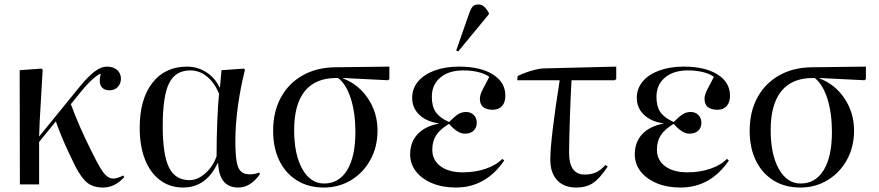

<svg xmlns="http://www.w3.org/2000/svg" viewBox="-20 -825 3934 859"><path d="M441 14Q398 14 371.5 -6.5Q345 -27 317 -81Q302 -111 285 -147.5Q268 -184 253.5 -219.5Q239 -255 230 -282L155 -190V0H69L68 -511L165 -518L171 -513Q167 -438 162 -360Q157 -282 155 -214L334 -434Q375 -484 404 -505.5Q433 -527 458 -527Q487 -527 504 -512Q521 -497 521 -473Q521 -451 507 -436Q493 -421 470 -421Q442 -421 431.5 -441Q421 -461 431 -495Q421 -494 395.5 -471.5Q370 -449 345 -418L297 -359Q315 -310 337.5 -258.5Q360 -207 388 -151Q412 -102 428.5 -74.5Q445 -47 458.5 -36.5Q472 -26 487 -26Q495 -26 508 -30Q521 -34 531 -40L536 -33Q494 14 441 14Z M799 14Q740 14 696 -19Q652 -52 628.5 -112Q605 -172 605 -253Q605 -381 661.5 -454Q718 -527 817 -527Q864 -527 903.5 -501.5Q943 -476 962 -434H964L971 -511L1071 -518L1076 -513Q1056 -434 1044.5 -351Q1033 -268 1033 -194Q1033 -136 1038.5 -103.5Q1044 -71 1058 -58Q1072 -45 1097 -45Q1120 -45 1139 -53L1143 -46Q1101 14 1046 14Q961 14 956 -94H953Q902 14 799 14ZM828 -19Q864 -19 898.5 -49.5Q933 -80 949 -126Q949 -208 952 -281Q955 -354 960 -406Q939 -456 905.5 -483Q872 -510 831 -510Q765 -510 736.5 -452.5Q708 -395 708 -261Q708 -133 736 -76Q764 -19 828 -19Z M1428 14Q1360 14 1309 -17.5Q1258 -49 1230 -106Q1202 -163 1202 -240Q1202 -325 1236.5 -388.5Q1271 -452 1333.5 -487.5Q1396 -523 1479 -524L1722 -527V-471L1716 -466L1515 -476V-474Q1585 -447 1627 -383.5Q1669 -320 1669 -241Q1669 -168 1637.5 -110.5Q1606 -53 1551.5 -19.5Q1497 14 1428 14ZM1430 -4Q1497 -4 1533.5 -64.5Q1570 -125 1570 -234Q1570 -320 1549.5 -384Q1529 -448 1493 -476H1484Q1391 -476 1343.5 -417Q1296 -358 1296 -243Q1296 -134 1332.5 -69Q1369 -4 1430 -4Z M2020 14Q1960 14 1914 -5Q1868 -24 1841.5 -57.5Q1815 -91 1815 -134Q1815 -189 1848 -224.5Q1881 -260 1943 -272V-273Q1888 -281 1856 -311.5Q1824 -342 1824 -387Q1824 -429 1850.5 -460.5Q1877 -492 1924.5 -509.5Q1972 -527 2034 -527Q2129 -527 2185 -492Q2241 -457 2241 -397Q2241 -367 2226 -350.5Q2211 -334 2185 -334Q2127 -334 2127 -383Q2127 -392 2130 -402Q2133 -412 2142.5 -430.5Q2152 -449 2169 -481Q2151 -495 2120 -502.5Q2089 -510 2053 -510Q1988 -510 1950 -478Q1912 -446 1912 -392Q1912 -349 1929.5 -323.5Q1947 -298 1989 -279Q2015 -305 2030.5 -314.5Q2046 -324 2065 -324Q2086 -324 2099.5 -310.5Q2113 -297 2113 -276Q2113 -254 2099 -240.5Q2085 -227 2059 -227Q2027 -227 1989 -271Q1949 -247 1931.5 -220Q1914 -193 1914 -155Q1914 -109 1950.5 -81.5Q1987 -54 2051 -54Q2106 -54 2153 -70Q2200 -86 2227 -114L2236 -107Q2153 14 2020 14ZM2030 -595 2021 -599 2078 -762Q2087 -788 2095.5 -796.5Q2104 -805 2120 -805Q2134 -805 2144.5 -796.5Q2155 -788 2167 -768V-761Z M2558 14Q2503 14 2472.5 -19Q2442 -52 2442 -111Q2442 -156 2453 -247.5Q2464 -339 2484 -466H2294L2296 -485Q2327 -500 2361 -509.5Q2395 -519 2415 -519L2737 -527V-471L2730 -466H2537Q2535 -432 2533 -386.5Q2531 -341 2529.5 -293.5Q2528 -246 2527 -206Q2526 -166 2526 -142Q2526 -44 2596 -44Q2625 -44 2646 -53.5Q2667 -63 2689 -87L2699 -80Q2663 -26 2633 -6Q2603 14 2558 14Z M3025 14Q2965 14 2919 -5Q2873 -24 2846.5 -57.5Q2820 -91 2820 -134Q2820 -189 2853 -224.5Q2886 -260 2948 -272V-273Q2893 -281 2861 -311.5Q2829 -342 2829 -387Q2829 -429 2855.5 -460.5Q2882 -492 2929.5 -509.5Q2977 -527 3039 -527Q3134 -527 3190 -492Q3246 -457 3246 -397Q3246 -367 3231 -350.5Q3216 -334 3190 -334Q3132 -334 3132 -383Q3132 -392 3135 -402Q3138 -412 3147.5 -430.5Q3157 -449 3174 -481Q3156 -495 3125 -502.5Q3094 -510 3058 -510Q2993 -510 2955 -478Q2917 -446 2917 -392Q2917 -349 2934.5 -323.5Q2952 -298 2994 -279Q3020 -305 3035.5 -314.5Q3051 -324 3070 -324Q3091 -324 3104.5 -310.5Q3118 -297 3118 -276Q3118 -254 3104 -240.5Q3090 -227 3064 -227Q3032 -227 2994 -271Q2954 -247 2936.5 -220Q2919 -193 2919 -155Q2919 -109 2955.5 -81.5Q2992 -54 3056 -54Q3111 -54 3158 -70Q3205 -86 3232 -114L3241 -107Q3158 14 3025 14Z M3560 14Q3492 14 3441 -17.5Q3390 -49 3362 -106Q3334 -163 3334 -240Q3334 -325 3368.5 -388.5Q3403 -452 3465.5 -487.5Q3528 -523 3611 -524L3854 -527V-471L3848 -466L3647 -476V-474Q3717 -447 3759 -383.5Q3801 -320 3801 -241Q3801 -168 3769.5 -110.5Q3738 -53 3683.5 -19.5Q3629 14 3560 14ZM3562 -4Q3629 -4 3665.5 -64.5Q3702 -125 3702 -234Q3702 -320 3681.5 -384Q3661 -448 3625 -476H3616Q3523 -476 3475.5 -417Q3428 -358 3428 -243Q3428 -134 3464.5 -69Q3501 -4 3562 -4Z"/></svg>

Font: Literata 72pt
Style: Regular
Weight: 400
Designer: Latin by Veronika Burian and Jose Scaglione. Greek by Irene Vlachou. Cyrillic by Vera Evstafieva.
Foundry: TypeTogether
Version: Version 3.002